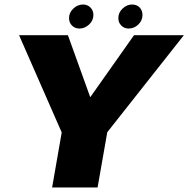

<svg xmlns="http://www.w3.org/2000/svg" viewBox="-20 -831 835 851"><path d="M211 0H412.5L455.5 -245L795 -675H574L381 -401.5H379.5L281 -675H64.5L253.5 -244ZM332.5 -704.5Q355.5 -704.5 374.8 -722.2Q394 -740 394 -764.5Q394 -784.5 380.8 -797.8Q367.5 -811 348 -811Q324 -811 305 -793Q286 -775 286 -751Q286 -731 299 -717.8Q312 -704.5 332.5 -704.5ZM550.5 -704.5Q574.5 -704.5 593 -722.2Q611.5 -740 611.5 -764.5Q611.5 -784.5 599 -797.8Q586.5 -811 565.5 -811Q542 -811 523.2 -793Q504.5 -775 504.5 -751Q504.5 -731 517.5 -717.8Q530.5 -704.5 550.5 -704.5Z"/></svg>

Font: Anybody Thin ExtraBold
Style: Italic
Weight: 800
Italic angle: -10°
Version: Version 1.113;gftools[0.9.25]